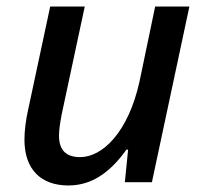

<svg xmlns="http://www.w3.org/2000/svg" viewBox="-20 -559 626 589"><path d="M190 10C274 10 329 -46 368 -100H373L363 0H446L561 -539H456L408 -309C373 -151 293 -77 226 -77C180 -77 161 -101 161 -143C161 -160 164 -180 169 -207L240 -539H134L66 -221C59 -189 55 -158 55 -130C55 -40 105 10 190 10Z"/></svg>

Font: Noto Sans Medium
Style: Italic
Weight: 500
Italic angle: -12°
Designer: Monotype Design Team
Foundry: Monotype Imaging Inc.
Version: Version 2.013